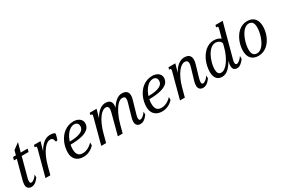

<svg xmlns="http://www.w3.org/2000/svg" viewBox="86 -1796 4234 2887"><g transform="rotate(-30 2203.0 -352.5)"><path d="M151.9 -597.7 256.8 -675.8 214.8 -518.6H334L320.3 -467.3H201.2L112.8 -137.2Q109.4 -124.5 106.9 -110.8Q104.5 -97.2 104.5 -84.5Q104.5 -64.9 111.3 -56.2Q118.2 -47.4 130.9 -47.4Q141.1 -47.4 154.1 -54Q167 -60.5 180.4 -71.5Q193.8 -82.5 206.8 -97.2Q219.7 -111.8 230 -128.4V-77.1Q197.3 -31.7 165 -10.5Q132.8 10.7 97.7 10.7Q81.1 10.7 66.7 5.6Q52.2 0.5 41.7 -9.5Q31.2 -19.5 25.1 -34.4Q19 -49.3 19 -68.8Q19 -89.8 22.7 -109.9Q26.4 -129.9 31.7 -149.4L116.7 -467.3H67.4L81.1 -518.6H130.4Z M690.9 -467.3Q668 -467.3 638.7 -449.2Q609.4 -431.2 578.9 -391.8Q548.3 -352.5 519 -290.3Q489.7 -228 466.3 -140.1L429.2 0H344.7L460.9 -433.6Q463.4 -443.8 464.8 -451.4Q466.3 -459 466.3 -464.4Q466.3 -474.6 461.7 -478.3Q457 -481.9 448.2 -481.9H434.6L444.3 -518.6H558.1L515.1 -365.7Q538.1 -408.2 563.5 -439Q588.9 -469.7 615.5 -490Q642.1 -510.3 668.9 -519.8Q695.8 -529.3 722.2 -529.3Q730.5 -529.3 745.4 -528.8Q760.3 -528.3 774.9 -525.4Q789.6 -522.5 800.3 -516.4Q811 -510.3 811 -499Q811 -494.1 809.6 -489.3L793.9 -430.7Q789.6 -413.6 783.7 -405.3Q777.8 -397 762.7 -397Q756.3 -397 753.7 -402.1Q751 -407.2 749 -415Q747.1 -422.9 744.4 -432.1Q741.7 -441.4 735.8 -449.2Q730 -457 719.5 -462.2Q709 -467.3 690.9 -467.3Z M826.2 -161.1Q826.2 -208 835.7 -253.4Q845.2 -298.8 863.8 -339.6Q882.3 -380.4 908.9 -415.3Q935.5 -450.2 969.5 -475.3Q1003.4 -500.5 1044.4 -514.9Q1085.4 -529.3 1132.3 -529.3Q1161.6 -529.3 1187.7 -521.7Q1213.9 -514.2 1233.4 -499.8Q1252.9 -485.4 1264.4 -464.6Q1275.9 -443.8 1275.9 -417.5Q1275.9 -394 1268.6 -372.3Q1261.2 -350.6 1244.9 -331.8Q1228.5 -313 1201.7 -297.4Q1174.8 -281.7 1135.5 -270.8Q1096.2 -259.8 1043.5 -253.4Q990.7 -247.1 922.9 -246.6Q915 -208 915 -170.4Q915 -130.9 923.8 -106Q932.6 -81.1 947.3 -66.9Q961.9 -52.7 981.4 -47.6Q1001 -42.5 1022.9 -42.5Q1042.5 -42.5 1064.2 -47.9Q1085.9 -53.2 1108.2 -64Q1130.4 -74.7 1152.1 -90.8Q1173.8 -106.9 1193.8 -128.4V-77.1Q1176.8 -58.6 1155.8 -42.5Q1134.8 -26.4 1110.6 -14.6Q1086.4 -2.9 1059.3 3.9Q1032.2 10.7 1002.9 10.7Q957.5 10.7 924.3 -2.7Q891.1 -16.1 869.4 -39.6Q847.7 -63 836.9 -94.2Q826.2 -125.5 826.2 -161.1ZM1190.4 -415.5Q1190.4 -428.7 1186.5 -441.2Q1182.6 -453.6 1174.1 -463.4Q1165.5 -473.1 1152.3 -479Q1139.2 -484.9 1120.6 -484.9Q1088.4 -484.9 1060.1 -469Q1031.7 -453.1 1007.8 -426.5Q983.9 -399.9 965.6 -365.2Q947.3 -330.6 935.1 -293Q1006.8 -293.5 1055.7 -303Q1104.5 -312.5 1134.5 -328.6Q1164.6 -344.7 1177.5 -366.9Q1190.4 -389.2 1190.4 -415.5Z M1428.7 -433.6Q1431.2 -443.8 1432.6 -451.4Q1434.1 -459 1434.1 -464.4Q1434.1 -474.6 1429.4 -478.3Q1424.8 -481.9 1416 -481.9H1402.3L1412.1 -518.6H1531.2L1490.7 -374.5Q1511.2 -412.6 1534.7 -441.7Q1558.1 -470.7 1583 -490Q1607.9 -509.3 1633.5 -519.3Q1659.2 -529.3 1683.6 -529.3Q1740.2 -529.3 1765.4 -505.1Q1790.5 -481 1790.5 -434.6Q1790.5 -413.6 1786.1 -389.6Q1827.6 -455.6 1874.5 -492.4Q1921.4 -529.3 1971.7 -529.3Q2081.1 -529.3 2081.1 -432.6Q2081.1 -418.5 2078.9 -402.6Q2076.7 -386.7 2071.3 -368.7L2010.3 -157.2Q2008.3 -150.4 2005.9 -141.6Q2003.4 -132.8 2001.2 -123Q1999 -113.3 1997.6 -103.3Q1996.1 -93.3 1996.1 -84.5Q1996.1 -65.4 2002.9 -56.9Q2009.8 -48.3 2021 -48.3Q2031.2 -48.3 2044.4 -54.7Q2057.6 -61 2071.3 -71.8Q2085 -82.5 2098.1 -97.2Q2111.3 -111.8 2121.6 -128.4V-77.1Q2088.9 -31.7 2056.6 -10.5Q2024.4 10.7 1989.3 10.7Q1972.7 10.7 1958.3 5.6Q1943.8 0.5 1933.3 -9.5Q1922.9 -19.5 1917 -34.4Q1911.1 -49.3 1911.1 -68.8Q1911.1 -89.8 1915 -109.9Q1918.9 -129.9 1924.3 -149.4L1985.8 -362.8Q1995.1 -396.5 1995.1 -419.4Q1995.1 -445.3 1982.4 -456.3Q1969.7 -467.3 1942.4 -467.3Q1921.9 -467.3 1900.6 -454.8Q1879.4 -442.4 1858.6 -420.2Q1837.9 -397.9 1818.4 -367.2Q1798.8 -336.4 1781 -300Q1763.2 -263.7 1748.3 -223.1Q1733.4 -182.6 1722.2 -140.1L1685.1 0H1601.1L1694.3 -353Q1699.7 -372.6 1702.4 -388.7Q1705.1 -404.8 1705.1 -417.5Q1705.1 -442.4 1693.4 -454.8Q1681.6 -467.3 1654.3 -467.3Q1631.3 -467.3 1602.8 -448.7Q1574.2 -430.2 1544.7 -390.6Q1515.1 -351.1 1486.3 -289.1Q1457.5 -227.1 1434.6 -140.1L1397.5 0H1313Z M2193.4 -161.1Q2193.4 -208 2202.9 -253.4Q2212.4 -298.8 2231 -339.6Q2249.5 -380.4 2276.1 -415.3Q2302.7 -450.2 2336.7 -475.3Q2370.6 -500.5 2411.6 -514.9Q2452.6 -529.3 2499.5 -529.3Q2528.8 -529.3 2554.9 -521.7Q2581.1 -514.2 2600.6 -499.8Q2620.1 -485.4 2631.6 -464.6Q2643.1 -443.8 2643.1 -417.5Q2643.1 -394 2635.7 -372.3Q2628.4 -350.6 2612.1 -331.8Q2595.7 -313 2568.8 -297.4Q2542 -281.7 2502.7 -270.8Q2463.4 -259.8 2410.6 -253.4Q2357.9 -247.1 2290 -246.6Q2282.2 -208 2282.2 -170.4Q2282.2 -130.9 2291 -106Q2299.8 -81.1 2314.5 -66.9Q2329.1 -52.7 2348.6 -47.6Q2368.2 -42.5 2390.1 -42.5Q2409.7 -42.5 2431.4 -47.9Q2453.1 -53.2 2475.3 -64Q2497.6 -74.7 2519.3 -90.8Q2541 -106.9 2561 -128.4V-77.1Q2543.9 -58.6 2522.9 -42.5Q2502 -26.4 2477.8 -14.6Q2453.6 -2.9 2426.5 3.9Q2399.4 10.7 2370.1 10.7Q2324.7 10.7 2291.5 -2.7Q2258.3 -16.1 2236.6 -39.6Q2214.8 -63 2204.1 -94.2Q2193.4 -125.5 2193.4 -161.1ZM2557.6 -415.5Q2557.6 -428.7 2553.7 -441.2Q2549.8 -453.6 2541.3 -463.4Q2532.7 -473.1 2519.5 -479Q2506.3 -484.9 2487.8 -484.9Q2455.6 -484.9 2427.2 -469Q2398.9 -453.1 2375 -426.5Q2351.1 -399.9 2332.8 -365.2Q2314.5 -330.6 2302.2 -293Q2374 -293.5 2422.9 -303Q2471.7 -312.5 2501.7 -328.6Q2531.7 -344.7 2544.7 -366.9Q2557.6 -389.2 2557.6 -415.5Z M2795.9 -433.6Q2798.3 -443.8 2799.8 -451.4Q2801.3 -459 2801.3 -464.4Q2801.3 -474.6 2796.6 -478.3Q2792 -481.9 2783.2 -481.9H2769.5L2779.3 -518.6H2898.4L2857.9 -375Q2901.4 -456.1 2952.6 -492.7Q3003.9 -529.3 3055.7 -529.3Q3114.7 -529.3 3141.8 -502.7Q3168.9 -476.1 3168.9 -428.7Q3168.9 -396 3157.2 -356L3099.1 -157.2Q3095.2 -143.1 3090.1 -122.8Q3085 -102.5 3085 -84.5Q3085 -64.9 3091.8 -56.2Q3098.6 -47.4 3111.3 -47.4Q3121.6 -47.4 3134.5 -54Q3147.5 -60.5 3160.9 -71.5Q3174.3 -82.5 3187.3 -97.2Q3200.2 -111.8 3210.4 -128.4V-77.1Q3177.7 -31.7 3145.5 -10.5Q3113.3 10.7 3078.1 10.7Q3061.5 10.7 3047.1 5.6Q3032.7 0.5 3022.2 -9.5Q3011.7 -19.5 3005.6 -34.4Q2999.5 -49.3 2999.5 -68.8Q2999.5 -89.8 3002.9 -109.9Q3006.3 -129.9 3012.2 -149.4L3072.3 -353Q3077.6 -371.1 3080.3 -386Q3083 -400.9 3083 -413.1Q3083 -467.3 3026.4 -467.3Q3003.4 -467.3 2974.1 -449.2Q2944.8 -431.2 2914.3 -391.8Q2883.8 -352.5 2854.5 -290.3Q2825.2 -228 2801.8 -140.1L2764.6 0H2680.2Z M3669.4 -419.9Q3665 -439.9 3653.1 -452.9Q3641.1 -465.8 3626.7 -473.1Q3612.3 -480.5 3598.1 -483.4Q3584 -486.3 3574.7 -486.3Q3542 -486.3 3513.7 -469.2Q3485.4 -452.1 3461.9 -424.1Q3438.5 -396 3420.4 -360.1Q3402.3 -324.2 3389.9 -286.6Q3377.4 -249 3370.8 -212.6Q3364.3 -176.3 3364.3 -147.5Q3364.3 -127.9 3366.9 -110.6Q3369.6 -93.3 3376.7 -80.1Q3383.8 -66.9 3396.7 -59.1Q3409.7 -51.3 3430.2 -51.3Q3461.4 -51.3 3494.6 -76.2Q3527.8 -101.1 3558.1 -143.8Q3588.4 -186.5 3613.8 -243.2Q3639.2 -299.8 3655.3 -363.8ZM3726.1 -630.9Q3731.4 -651.4 3731.4 -661.1Q3731.4 -671.9 3726.6 -675.5Q3721.7 -679.2 3712.9 -679.2H3699.2L3709 -715.8H3834.5L3684.1 -157.2Q3682.1 -150.4 3679.7 -141.4Q3677.2 -132.3 3675 -122.8Q3672.9 -113.3 3671.4 -103.3Q3669.9 -93.3 3669.9 -84.5Q3669.9 -68.8 3676 -58.1Q3682.1 -47.4 3698.7 -47.4Q3705.1 -47.4 3716.1 -52.5Q3727.1 -57.6 3740.5 -67.9Q3753.9 -78.1 3768.1 -93.3Q3782.2 -108.4 3795.4 -128.4V-77.1Q3780.8 -58.1 3765.9 -42Q3751 -25.9 3735.6 -14.2Q3720.2 -2.4 3704.3 4.2Q3688.5 10.7 3671.9 10.7Q3649.9 10.7 3635 4.4Q3620.1 -2 3611.3 -12.7Q3602.5 -23.4 3598.9 -38.1Q3595.2 -52.7 3595.2 -68.8Q3595.2 -89.8 3599.9 -111.6Q3604.5 -133.3 3610.4 -152.8Q3562.5 -72.3 3514.9 -30.8Q3467.3 10.7 3409.2 10.7Q3382.3 10.7 3359.1 2Q3335.9 -6.8 3318.8 -25.4Q3301.8 -43.9 3292 -73.5Q3282.2 -103 3282.2 -144Q3282.2 -189.5 3291.3 -235.6Q3300.3 -281.7 3317.6 -324.7Q3335 -367.7 3359.9 -404.8Q3384.8 -441.9 3416.5 -469.7Q3448.2 -497.6 3486.6 -513.4Q3524.9 -529.3 3568.4 -529.3Q3588.9 -529.3 3607.2 -526.1Q3625.5 -522.9 3640.6 -517.6Q3655.8 -512.2 3667.7 -505.1Q3679.7 -498 3687.5 -490.2Z M3872.1 -172.4Q3872.1 -210 3880.1 -251.2Q3888.2 -292.5 3903.8 -332.3Q3919.4 -372.1 3942.6 -407.7Q3965.8 -443.4 3996.3 -470.5Q4026.9 -497.6 4064.7 -513.4Q4102.5 -529.3 4147.5 -529.3Q4191.9 -529.3 4224.1 -515.6Q4256.3 -502 4277.3 -477.1Q4298.3 -452.1 4308.3 -417Q4318.4 -381.8 4318.4 -338.9Q4318.4 -301.3 4310.5 -260.7Q4302.7 -220.2 4287.1 -181.2Q4271.5 -142.1 4248 -107.4Q4224.6 -72.8 4193.8 -46.4Q4163.1 -20 4125 -4.6Q4086.9 10.7 4041.5 10.7Q3999.5 10.7 3968.5 -1.5Q3937.5 -13.7 3916.5 -36.1Q3895.5 -58.6 3884.5 -90.3Q3873.5 -122.1 3872.1 -161.1ZM4148.9 -485.4Q4120.6 -485.4 4095.2 -469.2Q4069.8 -453.1 4048.3 -426.5Q4026.9 -399.9 4009.5 -364.7Q3992.2 -329.6 3980 -291.7Q3967.8 -253.9 3961.2 -215.6Q3954.6 -177.2 3954.6 -144Q3954.6 -119.1 3959 -98.6Q3963.4 -78.1 3973.6 -63.7Q3983.9 -49.3 4000.5 -41.3Q4017.1 -33.2 4042 -33.2Q4070.3 -33.2 4095.9 -49.1Q4121.6 -64.9 4143.1 -91.6Q4164.6 -118.2 4181.6 -153.1Q4198.7 -188 4210.7 -225.8Q4222.7 -263.7 4229 -301.8Q4235.4 -339.8 4235.4 -373.5Q4235.4 -398.4 4231 -419.2Q4226.6 -439.9 4216.6 -454.6Q4206.5 -469.2 4189.9 -477.3Q4173.3 -485.4 4148.9 -485.4Z"/></g></svg>

Font: Arian Grqi
Style: Italic
Weight: 400
Italic angle: -15°
Designer: Ruben Hakobyan (Tarumian)
Foundry: Ruben Hakobyan (Tarumian)
Version: Version 1.002